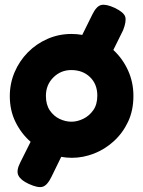

<svg xmlns="http://www.w3.org/2000/svg" viewBox="-20 -643 599 803"><path d="M100 126Q67 111 57 91Q47 71 65 36L108 -50Q69 -84 45 -132.5Q21 -181 21 -241Q21 -294 41 -341Q61 -388 96.5 -424Q132 -460 179 -480.5Q226 -501 279 -501Q302 -501 324 -497L366 -582Q383 -617 403 -622Q423 -627 460 -610Q499 -591 504 -572Q509 -553 495 -517L454 -434Q493 -398 515.5 -348.5Q538 -299 538 -242Q538 -181 515.5 -133.5Q493 -86 455.5 -52Q418 -18 372.5 -0.5Q327 17 281 17Q258 17 236 13L195 97Q178 132 158.5 138Q139 144 100 126ZM279 -134Q303 -134 328 -146Q353 -158 370 -182Q387 -206 387 -243Q387 -291 356.5 -320.5Q326 -350 278 -350Q234 -350 203 -319Q172 -288 172 -242Q172 -205 188.5 -181Q205 -157 229.5 -145.5Q254 -134 279 -134Z"/></svg>

Font: Fredoka SemiBold
Style: Regular
Weight: 600
Designer: Ben Nathan
Foundry: Milena B. Brandão, Ben Nathan
Version: Version 2.001